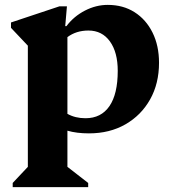

<svg xmlns="http://www.w3.org/2000/svg" viewBox="-20 -531 707 786"><path d="M32 235V218L94 152V-344L25 -417V-439L223 -505H254L247 -424H252Q282 -464 327.5 -487.5Q373 -511 421 -511Q484 -511 531 -481Q578 -451 604.5 -397.5Q631 -344 631 -274Q631 -189 594.5 -124Q558 -59 493.5 -22Q429 15 344 15Q294 15 256 4V152L341 218V235ZM342 -406Q292 -406 256 -379V-65Q288 -47 330 -47Q394 -47 428 -96.5Q462 -146 462 -241Q462 -317 430 -361.5Q398 -406 342 -406Z"/></svg>

Font: Platypi
Style: Bold
Weight: 700
Designer: David Sargent
Foundry: Bolt Cutter Type
Version: Version 1.200; ttfautohint (v1.8.4.7-5d5b)